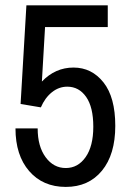

<svg xmlns="http://www.w3.org/2000/svg" viewBox="-20 -701 492 733"><path d="M139.9 -389.7Q191.1 -443.1 260.6 -443.1Q330.1 -443.1 375.1 -386.4Q420.1 -329.7 420.1 -220.5Q420.1 -111.2 369.2 -49.3Q318.4 12.6 231.1 12.6Q143.8 12.6 91.4 -47.8Q39.1 -108.2 39.1 -210.7H123.8Q123.8 -142.1 154.2 -100.8Q184.6 -59.5 231.1 -59.5Q277.6 -59.5 306.9 -101.2Q336.2 -142.9 336.2 -217.4Q336.2 -291.9 308.9 -331Q281.5 -370.1 236.8 -370.1Q204.6 -370.1 178.1 -348.8Q151.6 -327.5 136 -291.1L58.6 -304.1L80.8 -680.7H391.4V-597.7H152Z"/></svg>

Font: Puralecka Narrow
Style: Regular
Weight: 400
Designer: Hector Gatti, Marcela Romero, Pablo Cosgaya and Nicolas Silva
Version: Version 1.004;PS 001.004;hotconv 1.0.70;makeotf.lib2.5.58329